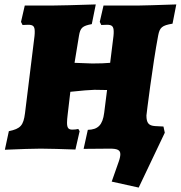

<svg xmlns="http://www.w3.org/2000/svg" viewBox="-20 -672 817 868"><path d="M607 176 725 -72 719 -100 681 -102C652 -104 642 -116 642 -150C642 -153 670 -380 695 -511C702 -548 712 -557 760 -565L777 -652C685 -649 627 -647 606 -647H448L431 -573L438 -559L464 -560C486 -560 494 -553 494 -529C494 -524 494 -517 493 -509L478 -388C456 -386 433 -385 397 -385L317 -388L337 -510C343 -547 353 -555 395 -563L413 -652C318 -649 247 -647 218 -647H92L75 -573L82 -559L107 -560C129 -560 137 -554 137 -530C137 -524 137 -517 136 -509L93 -160C86 -105 73 -90 20 -79L2 5C71 2 132 0 164 0C193 0 269 2 321 4L340 -79L334 -89C326 -87 316 -86 307 -86C290 -86 283 -93 283 -117C283 -127 284 -139 286 -155L298 -257C343 -262 393 -266 407 -266L464 -265L451 -162C444 -107 423 -86 377 -85L358 1C392 1 440 0 477 0C510 0 524 6 524 25C524 33 522 44 517 58L485 149Z"/></svg>

Font: Alegreya SC Black
Style: Italic
Weight: 900
Italic angle: -7°
Designer: Juan Pablo del Peral
Foundry: Huerta Tipografica
Version: Version 2.007;PS 002.007;hotconv 1.0.88;makeotf.lib2.5.64775